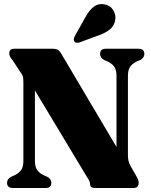

<svg xmlns="http://www.w3.org/2000/svg" viewBox="-20 -945 758 965"><path d="M238 -26.5Q238 0 208.5 0H44.5Q15.5 0 15.5 -26.5Q15.5 -45.5 36 -56.5L46 -61Q68.5 -69.5 83 -86.2Q97.5 -103 97.5 -135V-532.5Q97.5 -550.5 95.2 -559.8Q93 -569 85 -579L44 -641Q36 -651 31.2 -659.2Q26.5 -667.5 26.5 -677.5Q26.5 -700 52.5 -700H245Q260 -700 268.8 -695.8Q277.5 -691.5 285.5 -679L565.5 -206.5V-565Q565.5 -596.5 551.5 -613.2Q537.5 -630 513.5 -639L503.5 -643.5Q483 -655 483 -673.5Q483 -700 512 -700H676Q705.5 -700 705.5 -673.5Q705.5 -654.5 685 -643.5L674.5 -639Q651 -630 637 -613.5Q623 -597 623 -565V-165.5Q623 -133.5 635 -113L662 -65.5Q672 -48 674.5 -40.5Q677 -33 677 -26.5Q677 0 650 0H456.5Q432.5 0 432.5 -21.5Q432.5 -27 429.2 -34.8Q426 -42.5 413.5 -61.5L155.5 -490.5V-135Q155.5 -103 169.8 -86.5Q184 -70 207 -61L217 -56.5Q238 -45.5 238 -26.5ZM410 -860Q428 -893 450.8 -910.8Q473.5 -928.5 503 -923.5Q533 -919 548 -895.5Q563 -872 559.5 -848Q555.5 -816.5 534 -798.5Q512.5 -780.5 479 -768.5L381.5 -732.5Q374 -729.5 366 -730Q358 -730.5 354 -736.5Q349.5 -742.5 351 -749.8Q352.5 -757 356.5 -764.5Z"/></svg>

Font: Fraunces 144pt Soft Black
Style: Regular
Weight: 900
Version: Version 1.000;[b76b70a41]